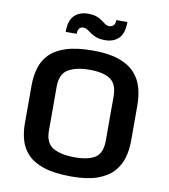

<svg xmlns="http://www.w3.org/2000/svg" viewBox="-100 -1023 984 1120"><g transform="rotate(10 392.0 -463.0)"><path d="M397.5 12.7Q300.3 12.7 237.8 -7.3Q175.3 -27.3 140.6 -62.5Q106 -97.7 92 -144.5Q78.1 -191.4 78.1 -244.6V-470.2Q78.1 -524.9 91.8 -572.5Q105.5 -620.1 140.1 -656.2Q174.8 -692.4 237.3 -712.6Q299.8 -732.9 397.5 -732.9Q490.7 -732.9 551 -711.4Q611.3 -689.9 645.3 -652.6Q679.2 -615.2 692.6 -566.4Q706.1 -517.6 706.1 -462.9V-252.4Q706.1 -199.2 692.4 -151.6Q678.7 -104 644.8 -66.9Q610.8 -29.8 550.8 -8.5Q490.7 12.7 397.5 12.7ZM397.5 -101.1Q479.5 -101.1 520 -127.9Q560.5 -154.8 560.5 -228.5V-489.7Q560.5 -562.5 519.8 -590.8Q479 -619.1 397.5 -619.1Q316.9 -619.1 270.3 -591.6Q223.6 -564 223.6 -489.7V-228.5Q223.6 -154.3 270 -127.7Q316.4 -101.1 397.5 -101.1ZM453.6 -804.7Q421.9 -804.7 401.6 -812.3Q381.3 -819.8 367.7 -829.8Q354 -839.8 342.5 -847.4Q331.1 -855 316.4 -855Q302.7 -855 293.9 -845Q285.2 -835 285.2 -812.5H219.7Q219.7 -880.9 250.2 -910.2Q280.8 -939.5 330.6 -939.5Q362.8 -939.5 382.6 -931.9Q402.3 -924.3 415.3 -914.6Q428.2 -904.8 439 -897.2Q449.7 -889.6 463.9 -889.6Q478.5 -889.6 488.8 -899.2Q499 -908.7 499 -931.6H564.5Q564.5 -863.3 533.9 -834Q503.4 -804.7 453.6 -804.7Z"/></g></svg>

Font: Monda
Style: Bold
Weight: 700
Designer: Vernon Adams
Foundry: Vernon Adams
Version: Version 2.100; ttfautohint (v1.8.3)